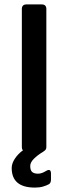

<svg xmlns="http://www.w3.org/2000/svg" viewBox="-20 -687 309 870"><path d="M138 163Q33 163 33 74Q33 54 47 32.5Q61 11 84 -6Q79 -11 79 -21V-646Q79 -667 100 -667H169Q190 -667 190 -646V-21Q190 -15 188 -11Q188 -11 188 -11Q187 -9 186 -8Q185 -7 184 -6Q184 -5 183 -5Q180 -2 175 1Q150 16 133.5 32.5Q117 49 117 65Q117 85 126 92.5Q135 100 152 100Q162 100 171 96.5Q180 93 188 88Q211 74 211 100V126Q211 143 201 148Q190 154 174.5 158.5Q159 163 138 163Z"/></svg>

Font: Pitagon Sans Medium
Style: Regular
Weight: 500
Designer: Travis Tran
Foundry: Pitagon
Version: Version 1.001; ttfautohint (v1.8.4.7-5d5b);gftools[0.9.26]